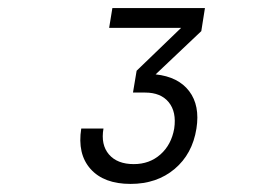

<svg xmlns="http://www.w3.org/2000/svg" viewBox="-20 -850 640 475"><path d="M303 -395Q237 -395 204 -432Q171 -469 181 -532H236Q229 -492 249.5 -468Q270 -444 311 -444Q350 -444 377 -468Q404 -492 411 -532Q417 -573 397.5 -597Q378 -621 339 -621H309L318 -675L428 -781H250L258 -830H487L478 -773L365 -666Q421 -660 448 -624.5Q475 -589 466 -532Q456 -469 412 -432Q368 -395 303 -395Z"/></svg>

Font: NKDuy Mono ExtraLight
Style: Italic
Weight: 200
Italic angle: -9°
Monospace: yes
Designer: NKDuy
Foundry: NKDuy
Version: Version 2.251; ttfautohint (v1.8.4.7-5d5b)